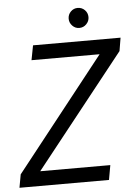

<svg xmlns="http://www.w3.org/2000/svg" viewBox="-64 -911 683 955"><g transform="rotate(-5 277.0 -433.0)"><path d="M-6 0 6 -66 449 -627H109L123 -700H560L549 -634L104 -73H454L441 0ZM360 -766Q340 -766 325.5 -781Q311 -796 311 -816Q311 -837 325.5 -851.5Q340 -866 360 -866Q381 -866 395.5 -851.5Q410 -837 410 -816Q410 -796 395.5 -781Q381 -766 360 -766Z"/></g></svg>

Font: DeepMind Sans
Style: Italic
Weight: 400
Italic angle: -10°
Designer: Jonny Pinhorn / Modifications: Colophon Foundry
Foundry: Colophon Foundry
Version: Version 1.002; ttfautohint (v1.8.2)